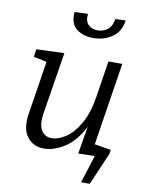

<svg xmlns="http://www.w3.org/2000/svg" viewBox="-99 -837 808 1063"><g transform="rotate(10 305.0 -305.5)"><path d="M199 9Q137 10 102 -35.5Q67 -81 81 -167L128 -466L54 -482L60 -525L217 -531L161 -182Q151 -119 170.5 -87Q190 -55 229 -55Q266 -55 308 -83Q350 -111 384 -170Q418 -229 433 -321L465 -528H543L470 -61L546 -44L540 -1L389 3L415 -152Q372 -67 312.5 -29.5Q253 8 199 9ZM359 -641Q302 -641 264.5 -670.5Q227 -700 233 -765L308 -768Q303 -726 323.5 -706.5Q344 -687 376 -687Q408 -687 432 -706Q456 -725 462 -766L520 -768Q510 -702 463.5 -671.5Q417 -641 359 -641ZM430 -70 563 -48 559 -24 481 157H432L482 0H408Z"/></g></svg>

Font: Bitter
Style: Italic
Weight: 400
Italic angle: -9°
Designer: Sol Matas, and Bitter project Authors
Foundry: Sol Matas
Version: Version 2.001